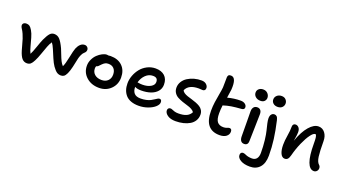

<svg xmlns="http://www.w3.org/2000/svg" viewBox="-71 -1480 4402 2463"><g transform="rotate(20 2130.0 -248.0)"><path d="M240.2 -7.8Q200.2 -7.8 173.3 -37.8Q146.5 -67.9 125 -138.2Q119.1 -157.7 105.2 -208.7Q91.3 -259.8 83.5 -284.9Q75.7 -310.1 60.5 -345Q45.4 -379.9 28.8 -402.8Q4.9 -439.5 17.1 -462.2Q29.3 -484.9 64 -484.9Q88.9 -484.9 106.7 -473.1Q124.5 -461.4 145 -426.8Q166.5 -391.1 182.1 -336.4Q197.8 -281.7 212.2 -226.6Q226.6 -171.4 244.1 -138.2Q261.7 -170.4 288.8 -249.3Q315.9 -328.1 331.1 -361.8Q361.3 -426.8 385.5 -454.3Q409.7 -481.9 444.8 -481.9Q490.2 -481.9 521 -449Q551.8 -416 587.9 -338.9Q597.7 -316.9 616.7 -266.6Q635.7 -216.3 651.9 -184.3Q668 -152.3 689 -130.9Q709.5 -171.4 728.5 -267.8Q747.6 -364.3 761.2 -397.9Q776.9 -436.5 802 -460.2Q827.1 -483.9 860.8 -483.9Q881.8 -483.9 897 -469Q912.1 -454.1 912.1 -433.1Q912.1 -405.3 884.8 -383.8Q868.7 -369.6 856.2 -341.8Q843.8 -314 838.1 -290.3Q832.5 -266.6 824 -224.6Q815.4 -182.6 811 -165Q796.4 -104 779.8 -69.3Q763.2 -34.7 745.8 -22.2Q728.5 -9.8 704.1 -9.8Q671.4 -9.8 646.7 -26.9Q622.1 -43.9 589.8 -88.9Q564.5 -125.5 539.6 -184.3Q514.6 -243.2 492.9 -294.4Q471.2 -345.7 451.2 -370.1Q431.2 -343.3 412.8 -295.2Q394.5 -247.1 373.3 -185.5Q352.1 -124 330.1 -81.1Q310.1 -41 290.5 -24.4Q271 -7.8 240.2 -7.8Z M1217.8 -27.8Q1112.3 -27.8 1043.9 -89.1Q975.6 -150.4 975.6 -244.1Q975.6 -288.1 995.4 -329.8Q1015.1 -371.6 1044.9 -399.9Q1074.7 -428.2 1108.4 -445.6Q1142.1 -462.9 1169.9 -462.9Q1182.1 -462.9 1190.9 -460Q1205.6 -462.9 1219.7 -462.9Q1322.8 -462.9 1381.8 -405Q1440.9 -347.2 1440.9 -248Q1440.9 -153.8 1377 -90.8Q1313 -27.8 1217.8 -27.8ZM1084 -245.1Q1084 -194.8 1119.4 -164.3Q1154.8 -133.8 1213.9 -133.8Q1267.1 -133.8 1299.6 -165Q1332 -196.3 1332 -248Q1332 -300.3 1304.7 -330.1Q1277.3 -359.9 1230 -359.9Q1203.1 -359.9 1185.3 -350.6Q1167.5 -341.3 1147 -320.8Q1140.6 -314.5 1130.4 -303.5Q1120.1 -292.5 1116 -288.8Q1111.8 -285.2 1104.7 -281Q1097.7 -276.9 1089.8 -275.9Q1084 -262.7 1084 -245.1Z M1772.5 14.2Q1713.9 14.2 1669.2 -2.2Q1624.5 -18.6 1597.2 -48.8Q1569.8 -79.1 1556.2 -119.1Q1542.5 -159.2 1542.5 -209Q1542.5 -262.2 1562.5 -315.7Q1582.5 -369.1 1617.4 -412.8Q1652.3 -456.5 1705.3 -483.9Q1758.3 -511.2 1818.8 -511.2Q1897.5 -511.2 1943.1 -470Q1988.8 -428.7 1988.8 -351.1Q1988.8 -296.9 1954.8 -257.8Q1920.9 -218.8 1865 -200Q1809.1 -181.2 1737.8 -181.2Q1680.2 -181.2 1650.9 -199.2V-195.8Q1650.9 -143.1 1678.2 -112.5Q1705.6 -82 1765.6 -82Q1807.6 -82 1843 -90.3Q1878.4 -98.6 1900.9 -110.6Q1923.3 -122.6 1940.9 -134.5Q1958.5 -146.5 1972.9 -154.8Q1987.3 -163.1 1998.5 -163.1Q2027.8 -163.1 2027.8 -124Q2027.8 -93.8 1994.1 -62Q1960.4 -30.3 1900.1 -8.1Q1839.8 14.2 1772.5 14.2ZM1818.8 -410.2Q1762.7 -410.2 1719.7 -368.7Q1676.8 -327.1 1659.7 -264.2Q1662.6 -263.7 1674.6 -261.5Q1686.5 -259.3 1699.2 -258.1Q1711.9 -256.8 1727.5 -256.8Q1794.9 -256.8 1839.8 -282.5Q1884.8 -308.1 1884.8 -349.1Q1884.8 -379.9 1869.1 -395Q1853.5 -410.2 1818.8 -410.2Z M2286.1 38.1Q2216.3 38.1 2175.8 9.3Q2135.3 -19.5 2135.3 -56.2Q2135.3 -72.8 2145.3 -83.5Q2155.3 -94.2 2173.3 -94.2Q2185.1 -94.2 2198.7 -87.6Q2212.4 -81.1 2234.1 -74.5Q2255.9 -67.9 2287.1 -67.9Q2354 -67.9 2395.3 -86.2Q2436.5 -104.5 2458 -145Q2448.7 -164.6 2421.4 -179.7Q2394 -194.8 2360.6 -203.9Q2327.1 -212.9 2289.8 -226.3Q2252.4 -239.7 2221.9 -255.6Q2191.4 -271.5 2171.4 -301.3Q2151.4 -331.1 2151.4 -371.1Q2151.4 -416 2175 -454.1Q2198.7 -492.2 2237.8 -516.8Q2276.9 -541.5 2325.9 -555.2Q2375 -568.8 2426.3 -567.9Q2466.8 -567.4 2491 -545.2Q2515.1 -522.9 2515.1 -495.1Q2515.1 -477.1 2505.1 -466.6Q2495.1 -456.1 2477.1 -456.1Q2471.2 -456.1 2454.6 -457.5Q2438 -459 2424.3 -459Q2288.6 -459 2250 -371.1Q2256.3 -353 2277.1 -339.1Q2297.9 -325.2 2325.7 -315.9Q2353.5 -306.6 2385.5 -297.4Q2417.5 -288.1 2448.2 -276.4Q2479 -264.6 2504.2 -249Q2529.3 -233.4 2544.7 -207.8Q2560.1 -182.1 2560.1 -148.9Q2560.1 -103.5 2538.3 -67.4Q2516.6 -31.2 2478.8 -8.5Q2440.9 14.2 2391.8 26.1Q2342.8 38.1 2286.1 38.1Z M2877.9 13.2Q2669.9 13.2 2669.9 -244.1Q2669.9 -304.7 2678 -363.3Q2686 -421.9 2697.3 -480.2Q2708.5 -538.6 2711.9 -578.1Q2713.9 -612.8 2713.1 -657.2Q2712.4 -701.7 2713.9 -715.8Q2714.8 -734.9 2724.1 -745.4Q2733.4 -755.9 2756.8 -755.9Q2834.5 -755.9 2822.8 -586.9Q2819.3 -549.8 2806.2 -472.2Q2896.5 -496.1 2985.8 -496.1Q3021.5 -496.1 3045.2 -478Q3068.8 -460 3068.8 -434.1Q3068.8 -402.8 3031.7 -399.9Q2948.2 -394 2894 -385.3Q2839.8 -376.5 2786.1 -358.9Q2778.8 -298.3 2778.8 -249Q2778.8 -167.5 2805.9 -133.3Q2833 -99.1 2890.1 -99.1Q2917 -99.1 2938.2 -108.2Q2959.5 -117.2 2969.7 -117.2Q3002 -117.2 3002 -77.1Q3002 -38.1 2969 -12.5Q2936 13.2 2877.9 13.2Z M3220.7 -580.1Q3179.7 -580.1 3153.3 -603Q3127 -626 3127 -660.2Q3127 -691.4 3149.7 -710.7Q3172.4 -730 3207 -730Q3246.6 -730 3270.3 -704.3Q3293.9 -678.7 3293.9 -646Q3293.9 -619.6 3275.4 -599.9Q3256.8 -580.1 3220.7 -580.1ZM3213.9 11.2Q3182.6 11.2 3167.2 -10.5Q3151.9 -32.2 3151.9 -70.8Q3151.9 -176.8 3150.4 -276.1Q3148.9 -375.5 3148.9 -412.1Q3148.9 -446.3 3165.8 -467.5Q3182.6 -488.8 3214.8 -488.8Q3242.2 -488.8 3258.3 -470.9Q3274.4 -453.1 3274.9 -418Q3275.4 -380.9 3270.8 -229Q3266.1 -77.1 3266.1 -43Q3266.1 -18.6 3252.9 -3.7Q3239.7 11.2 3213.9 11.2Z M3453.6 -582Q3416.5 -582 3393.6 -602.5Q3370.6 -623 3370.6 -653.8Q3370.6 -687.5 3395.8 -709.7Q3420.9 -731.9 3459 -731.9Q3495.1 -731.9 3516.4 -709.5Q3537.6 -687 3537.6 -657.2Q3537.6 -626 3515.4 -604Q3493.2 -582 3453.6 -582ZM3381.8 259.8Q3300.8 259.8 3253.7 231.4Q3206.5 203.1 3206.5 164.1Q3206.5 144.5 3216.1 133.8Q3225.6 123 3243.7 123Q3252.9 123 3265.4 127.4Q3277.8 131.8 3289.8 137.5Q3301.8 143.1 3323.7 147.5Q3345.7 151.9 3371.6 151.9Q3412.6 151.9 3434.6 124.5Q3456.5 97.2 3456.5 45.9Q3456.5 -44.9 3447 -124.8Q3437.5 -204.6 3426 -248.8Q3414.6 -293 3405 -335.9Q3395.5 -378.9 3395.5 -404.8Q3395.5 -441.4 3411.4 -460.2Q3427.2 -479 3450.7 -479Q3471.2 -479 3484.6 -465.8Q3498 -452.6 3505.9 -418.9Q3536.1 -287.1 3550.5 -178.2Q3564.9 -69.3 3564.9 43.9Q3564.9 148.4 3515.6 204.1Q3466.3 259.8 3381.8 259.8Z M4173.3 33.2Q4114.7 33.2 4084.2 -49.3Q4053.7 -131.8 4053.7 -295.9Q4053.7 -351.1 4050.5 -377.7Q4047.4 -404.3 4037.6 -418.9Q4034.7 -419.9 4028.3 -419.9Q4003.9 -419.9 3967.8 -371.3Q3931.6 -322.8 3894.3 -238.3Q3856.9 -153.8 3832.5 -59.1Q3822.8 -21 3807.6 -4.9Q3792.5 11.2 3767.6 11.2Q3730 11.2 3709.2 -33.4Q3688.5 -78.1 3688.5 -150.9Q3688.5 -207.5 3700.4 -278.1Q3712.4 -348.6 3712.4 -407.2Q3712.4 -426.3 3722.7 -437.7Q3732.9 -449.2 3751.5 -449.2Q3777.3 -449.2 3795.9 -427.7Q3814.5 -406.2 3814.5 -367.2Q3814.5 -347.2 3812.3 -327.9Q3810.1 -308.6 3805.7 -283.7Q3801.3 -258.8 3799.3 -245.1Q3847.7 -381.3 3910.9 -454.1Q3974.1 -526.9 4037.6 -526.9Q4091.8 -526.9 4125.7 -482.7Q4159.7 -438.5 4159.7 -370.1Q4159.7 -233.4 4169.2 -162.8Q4178.7 -92.3 4209.5 -65.9Q4227.5 -50.3 4227.5 -23.9Q4227.5 -1 4211.7 16.1Q4195.8 33.2 4173.3 33.2Z"/></g></svg>

Font: Shantell Sans Irregular
Style: Regular
Weight: 500
Designer: Stephen Nixon, Anya Danilova, Shantell Martin
Foundry: Arrow Type
Version: Version 1.006;[9816181b4]